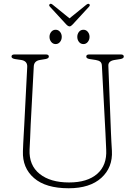

<svg xmlns="http://www.w3.org/2000/svg" viewBox="-20 -991 721 1026"><path d="M543.5 -280.5 524.5 -639.5Q524 -654.5 515.8 -661.2Q507.5 -668 491.5 -670.5L459 -675.5Q441 -678.5 441 -688.5Q441 -700 456.5 -700H626Q641.5 -700 641.5 -688.5Q641.5 -679 624 -675.5L592 -670.5Q558 -665 559 -640L573 -280.5Q574 -256.5 575.2 -233.5Q576.5 -210.5 578 -185.5Q583 -96.5 521.8 -40.8Q460.5 15 347 15Q224.5 15 161.8 -39.5Q99 -94 102.5 -183.5Q103 -200 104.2 -225.5Q105.5 -251 107 -277Q108.5 -303 109.5 -321L125.5 -633.5Q127 -665 93.5 -670.5L59.5 -675.5Q41.5 -679 41.5 -688.5Q41.5 -700 57 -700H225.5Q241 -700 241 -688.5Q241 -679 223.5 -675.5L193 -670.5Q162 -665 160.5 -636.5L144 -326Q142 -285.5 141 -253Q140 -220.5 138 -191.5Q134.5 -107.5 191.8 -61.8Q249 -16 349 -16Q447 -16 499.5 -62Q552 -108 547.5 -191.5Q546 -223 545.2 -242.8Q544.5 -262.5 543.5 -280.5ZM277.5 -755.5Q263 -755.5 253.8 -767Q244.5 -778.5 244.5 -794Q244.5 -809.5 253.8 -820.8Q263 -832 277.5 -832Q291.5 -832 300.8 -820.8Q310 -809.5 310 -794Q310 -778.5 300.8 -767Q291.5 -755.5 277.5 -755.5ZM426 -755.5Q411 -755.5 402 -767Q393 -778.5 393 -794Q393 -809.5 402 -820.8Q411 -832 426 -832Q440 -832 449.2 -820.8Q458.5 -809.5 458.5 -794Q458.5 -778.5 449.2 -767Q440 -755.5 426 -755.5ZM368.5 -860.5Q359 -850 352 -850Q344 -850 334 -860.5L246.5 -955.5Q239 -963.5 246.5 -969.5Q252.5 -973.5 262 -965.5L351.5 -893L441 -965.5Q450.5 -973 456.5 -969.5Q463.5 -964 456 -955.5Z"/></svg>

Font: Fraunces 72pt SuperSoft Thin
Style: Regular
Weight: 100
Version: Version 1.000;[b76b70a41]